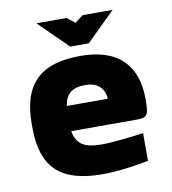

<svg xmlns="http://www.w3.org/2000/svg" viewBox="-79 -748 738 826"><g transform="rotate(-10 290.5 -335.5)"><path d="M541 -277C541 -422 465 -509 297 -509C125 -509 40 -435 40 -256V-244C40 -62 123 9 306 9C360 9 427 1 505 -14V-135C463 -129 373 -118 322 -118C247 -118 213 -138 202 -197H483C532 -197 541 -200 541 -277ZM135 -680 261 -556H342L468 -680H337L301 -653L267 -680ZM202 -307C211 -361 239 -382 297 -382C350 -382 379 -352 381 -307Z"/></g></svg>

Font: LT Wave Alt Black
Style: Regular
Weight: 900
Designer: Daniel Lyons
Version: Version 2.5 (Glyphs App)